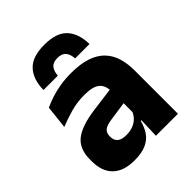

<svg xmlns="http://www.w3.org/2000/svg" viewBox="-200 -804 927 927"><g transform="rotate(-45 263.5 -340.0)"><path d="M332.5 0 337 -123 333.5 -130.5V-284L332.5 -304Q332.5 -345 308.5 -364.5Q284.5 -384 228 -384Q178.5 -384 134 -371.5Q89.5 -359 50 -343L63 -461.5Q86.5 -472.5 115.8 -482.2Q145 -492 180.5 -498Q216 -504 256.5 -504Q321 -504 364.5 -489Q408 -474 434 -446.5Q460 -419 471.5 -380.8Q483 -342.5 483 -296.5V0ZM176 11.5Q102.5 11.5 64.5 -25.5Q26.5 -62.5 26.5 -131V-144.5Q26.5 -217 71.2 -251.8Q116 -286.5 213.5 -299L345.5 -316.5L354.5 -224.5L237.5 -207.5Q202 -203 187.5 -191Q173 -179 173 -155.5V-152Q173 -129.5 187.5 -116.2Q202 -103 234 -103Q262 -103 282.2 -111.5Q302.5 -120 315.5 -133.8Q328.5 -147.5 335 -164.5L356.5 -102.5H331.5Q323.5 -70.5 306.8 -44.5Q290 -18.5 258.5 -3.5Q227 11.5 176 11.5ZM262 -692Q345 -692 381.5 -652Q418 -612 419 -540H321Q319 -570.5 305.2 -586.2Q291.5 -602 262 -602Q232 -602 218.5 -585.8Q205 -569.5 203 -540H105Q106 -612 143 -652Q180 -692 262 -692Z"/></g></svg>

Font: Anek Latin Medium
Style: Bold
Weight: 700
Version: Version 1.003